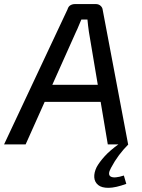

<svg xmlns="http://www.w3.org/2000/svg" viewBox="-52 -710 697 944"><path d="M419 -690Q433 -690 442.5 -681.5Q452 -673 453 -661L578 0H478L385 -554Q383 -569 381 -584.5Q379 -600 378 -614H348Q342 -601 335.5 -584.5Q329 -568 322 -554L74 0H-32L280 -664Q284 -678 294 -684Q304 -690 317 -690ZM489 -293 479 -209H127L138 -293ZM534 -3 579 0Q554 25 533 53Q512 81 494 115Q475 149 493 158.5Q511 168 557 153L569 194Q517 213 482.5 213.5Q448 214 430.5 199.5Q413 185 411.5 162Q410 139 423 112Q436 88 462 59Q488 30 534 -3Z"/></svg>

Font: Exo 2 Medium
Style: Italic
Weight: 500
Italic angle: -8°
Designer: Natanael Gama
Foundry: Natanael Gama
Version: Version 2.010